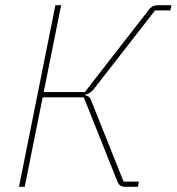

<svg xmlns="http://www.w3.org/2000/svg" viewBox="-20 -718 679 738"><path d="M53 0 193 -698H215L148 -364H306L551 -679Q559 -690 568 -694Q577 -698 590 -698H639L635 -678H576L348 -385Q337 -370 327.5 -363Q318 -356 307 -354L306 -352Q316 -351 322 -345.5Q328 -340 332 -328L455 -20H514L510 0H461Q450 0 443 -4.5Q436 -9 431 -21L302 -344H144L75 0Z"/></svg>

Font: IBM Plex Sans Thin
Style: Italic
Weight: 250
Italic angle: -11.31°
Designer: Mike Abbink, Paul van der Laan, Pieter van Rosmalen
Foundry: Bold Monday
Version: Version 3.201